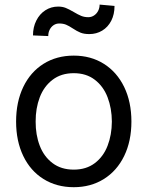

<svg xmlns="http://www.w3.org/2000/svg" viewBox="-20 -791 632 823"><path d="M49 -269.9Q49 -354 79.7 -418.1Q110.4 -482.2 166.5 -517.4Q222.7 -552.6 296.2 -552.6Q369.3 -552.6 425.2 -517.4Q481.2 -482.2 512.3 -418.1Q543.3 -354 543.3 -269.9Q543.3 -186.4 512.3 -122.5Q481.2 -58.6 425.1 -23.6Q369 11.4 296.2 11.4Q222.7 11.4 166.5 -23.6Q110.4 -58.6 79.7 -122.5Q49 -186.4 49 -269.9ZM459.5 -269.9Q459.2 -326.7 441.2 -373.8Q423.3 -420.8 386.5 -449Q349.8 -477.3 296.2 -477.3Q242.2 -477.3 205.3 -449Q168.3 -420.8 150.4 -373.8Q132.5 -326.7 132.8 -269.9Q132.5 -213.1 150.4 -166.4Q168.3 -119.7 205.3 -91.8Q242.2 -63.9 296.2 -63.9Q349.8 -63.9 386.5 -91.8Q423.3 -119.7 441.2 -166.4Q459.2 -213.1 459.5 -269.9ZM121.4 -639.2Q121.4 -674.7 135.7 -702.9Q149.9 -731.2 174.5 -747Q199.2 -762.8 229.4 -762.8Q247.5 -762.8 261.7 -757.1Q275.9 -751.4 295.8 -739.7Q314.3 -728.7 327.9 -723Q341.6 -717.3 358.7 -717.3Q371.8 -717.3 383 -724.6Q394.2 -731.9 400.6 -744.3Q407 -756.7 407 -771.3L470.9 -765.6Q470.9 -729.4 456.9 -702.1Q442.8 -674.7 418.1 -659.8Q393.5 -644.9 362.9 -644.9Q340.2 -644.9 324.9 -651.1Q309.7 -657.3 291.5 -669.4Q275.6 -680 263.1 -685.2Q250.7 -690.3 233.7 -690.3Q220.5 -690.3 209.7 -683.1Q198.9 -675.8 192.8 -663.5Q186.8 -651.3 186.8 -636.4Z"/></svg>

Font: Riot Sans
Style: Regular
Weight: 400
Designer: Rasmus Andersson
Foundry: rsms
Version: Version 4.001